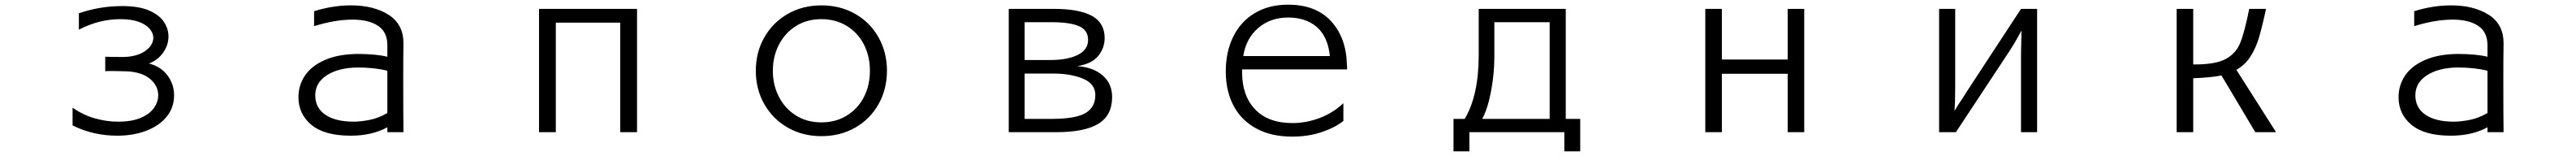

<svg xmlns="http://www.w3.org/2000/svg" viewBox="-20 -536 11040 668"><path d="M486 -15Q545 -15 583.5 -31.5Q622 -48 640 -74Q658 -100 658 -128Q658 -171 619.5 -201Q581 -231 507 -231L461 -232Q440 -232 431 -231V-293Q459 -292 508 -292Q567 -293 602 -317.5Q637 -342 637 -375Q637 -394 621.5 -412.5Q606 -431 574.5 -442.5Q543 -454 496 -454Q405 -454 318 -409V-479Q407 -510 504 -510Q576 -510 620 -490.5Q664 -471 683 -441.5Q702 -412 702 -380Q702 -343 679 -310.5Q656 -278 618 -264Q668 -252 697 -214Q726 -176 726 -128Q726 -75 694 -36Q662 3 606.5 24Q551 45 483 45Q379 45 291 1V-75Q335 -44 385.5 -29.5Q436 -15 486 -15Z M1483 45Q1371 45 1315 -1Q1259 -47 1259 -120Q1259 -171 1287 -212.5Q1315 -254 1372 -279Q1429 -304 1511 -305Q1591 -305 1640 -293V-343Q1640 -399 1600 -425.5Q1560 -452 1491 -452Q1416 -452 1326 -424V-488Q1406 -513 1484 -513Q1582 -513 1645.5 -472.5Q1709 -432 1709 -351V-350Q1708 -294 1708 -189Q1708 -47 1709 30H1640V9Q1574 45 1483 45ZM1512 -247Q1431 -246 1381 -214Q1331 -182 1331 -128Q1331 -74 1374.5 -44.5Q1418 -15 1496 -15Q1525 -15 1563.5 -22.5Q1602 -30 1640 -52V-233Q1585 -247 1512 -247Z M2638 -439H2362V30H2290V-498H2710V30H2638Z M3500 47Q3420 47 3356 10.5Q3292 -26 3255.5 -90Q3219 -154 3219 -233Q3219 -312 3255.5 -376Q3292 -440 3356 -476.5Q3420 -513 3500 -513Q3581 -513 3645 -476.5Q3709 -440 3745 -376Q3781 -312 3781 -233Q3781 -154 3745 -90Q3709 -26 3645 10.5Q3581 47 3500 47ZM3708 -233Q3708 -295 3682.5 -345Q3657 -395 3609.5 -424.5Q3562 -454 3500 -454Q3438 -454 3391 -424.5Q3344 -395 3318 -344.5Q3292 -294 3292 -233Q3292 -172 3318 -121.5Q3344 -71 3391 -41.5Q3438 -12 3500 -12Q3562 -12 3609.5 -41.5Q3657 -71 3682.5 -121Q3708 -171 3708 -233Z M4303 -498H4496Q4605 -498 4659.5 -468Q4714 -438 4714 -373Q4714 -330 4686 -296Q4658 -262 4596 -253Q4665 -248 4705.5 -213Q4746 -178 4746 -120Q4746 -42 4687 -6Q4628 30 4506 30H4303ZM4643 -365Q4643 -407 4604 -424Q4565 -441 4485 -441H4371V-279H4480Q4555 -279 4599 -301Q4643 -323 4643 -365ZM4674 -129Q4674 -177 4621.5 -199Q4569 -221 4494 -221H4371V-27H4489Q4588 -27 4631 -51.5Q4674 -76 4674 -129Z M5518 49Q5427 49 5362.5 13.5Q5298 -22 5265.5 -85Q5233 -148 5233 -230Q5233 -314 5265 -379Q5297 -444 5357.5 -480Q5418 -516 5500 -516Q5619 -516 5684 -445.5Q5749 -375 5752 -261Q5753 -256 5753 -239H5303V-226Q5303 -126 5359 -67.5Q5415 -9 5519 -9Q5576 -9 5633.5 -30Q5691 -51 5737 -94V-18Q5700 11 5643 30Q5586 49 5518 49ZM5500 -461Q5425 -461 5372.5 -416.5Q5320 -372 5308 -296H5679Q5671 -378 5624 -419.5Q5577 -461 5500 -461Z M6684 30H6277V112H6209V-27H6257Q6317 -127 6317 -301V-498H6690V-27H6752V112H6684ZM6384 -441V-293Q6384 -221 6370 -146Q6356 -71 6332 -27H6621V-441Z M7641 -220H7359V30H7288V-498H7359V-281H7641V-498H7712V30H7641Z M8641 -304 8643 -405Q8614 -351 8590 -315L8362 30H8290V-498H8359V-170Q8359 -100 8356 -61Q8367 -81 8395 -122Q8413 -151 8414 -152L8641 -498H8710V30H8641Z M9379 -201V30H9308V-498H9379V-260H9385Q9475 -260 9518.5 -283.5Q9562 -307 9580.5 -352.5Q9599 -398 9619 -498H9691Q9674 -419 9660.5 -374Q9647 -329 9624 -293.5Q9601 -258 9564 -237L9734 30H9645L9500 -213Q9458 -204 9379 -201Z M10483 45Q10371 45 10315 -1Q10259 -47 10259 -120Q10259 -171 10287 -212.5Q10315 -254 10372 -279Q10429 -304 10511 -305Q10591 -305 10640 -293V-343Q10640 -399 10600 -425.5Q10560 -452 10491 -452Q10416 -452 10326 -424V-488Q10406 -513 10484 -513Q10582 -513 10645.5 -472.5Q10709 -432 10709 -351V-350Q10708 -294 10708 -189Q10708 -47 10709 30H10640V9Q10574 45 10483 45ZM10512 -247Q10431 -246 10381 -214Q10331 -182 10331 -128Q10331 -74 10374.5 -44.5Q10418 -15 10496 -15Q10525 -15 10563.5 -22.5Q10602 -30 10640 -52V-233Q10585 -247 10512 -247Z"/></svg>

Font: LINE Seed JP_TTF Regular
Style: Regular
Weight: 400
Designer: LINE & Fontrix & Fontworks
Version: Version 1.002